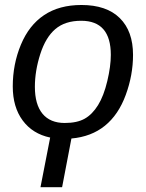

<svg xmlns="http://www.w3.org/2000/svg" viewBox="-20 -558 596 785"><path d="M145.5 207.5 185.1 4.4Q113.3 -10.7 72.8 -65.4Q32.2 -120.1 32.2 -204.6Q32.2 -295.4 65.4 -375.2Q98.6 -455.1 160.4 -496.3Q222.2 -537.6 313 -537.6Q415.5 -537.6 469.7 -484.1Q523.9 -430.7 523.9 -333.5Q523.9 -251 494.1 -169.9Q464.4 -88.9 408.9 -43.9Q353.5 1 272 8.3L233.9 207.5ZM433.1 -333.5Q433.1 -473.1 312 -473.1Q246.1 -473.1 206.3 -439.2Q166.5 -405.3 144.5 -336.4Q122.6 -267.6 122.6 -203.1Q122.6 -130.9 153.8 -93Q185.1 -55.2 244.6 -55.2Q295.4 -55.2 326.4 -72.8Q357.4 -90.3 380.9 -128.2Q404.3 -166 418.7 -226.6Q433.1 -287.1 433.1 -333.5Z"/></svg>

Font: Liberation Sans
Style: Italic
Weight: 400
Italic angle: -12°
Designer: Steve Matteson
Foundry: Ascender Corporation
Version: Version 2.1.5